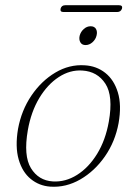

<svg xmlns="http://www.w3.org/2000/svg" viewBox="-20 -707 520 735"><path d="M304.5 -457Q349.5 -454.5 383 -428Q416.5 -401.5 431.2 -353.2Q446 -305 434 -236Q421 -165 381.8 -108.5Q342.5 -52 287.5 -20.2Q232.5 11.5 172.5 7.5Q130 4.5 97.8 -21.8Q65.5 -48 51.5 -96.5Q37.5 -145 49 -213.5Q62 -284.5 100.2 -341Q138.5 -397.5 192 -429.2Q245.5 -461 304.5 -457ZM182 -12.5Q230.5 -9.5 275 -37.5Q319.5 -65.5 351.8 -118Q384 -170.5 396.5 -241Q414 -339.5 383.5 -386.5Q353 -433.5 295 -437Q248 -440 205 -412Q162 -384 130.5 -331.8Q99 -279.5 86.5 -208.5Q69.5 -110.5 98.5 -63.2Q127.5 -16 182 -12.5ZM307.5 -534.5Q293.5 -534.5 287.5 -545.2Q281.5 -556 285 -570.5Q289 -585.5 300.8 -596Q312.5 -606.5 327 -606.5Q341.5 -606.5 347.5 -596Q353.5 -585.5 349.5 -570.5Q346 -556 334 -545.2Q322 -534.5 307.5 -534.5ZM212 -674Q215.5 -687 230 -687H435.5Q450.5 -687 447 -674Q442.5 -661 428.5 -661H223Q209 -661 212 -674Z"/></svg>

Font: Fraunces 9pt Thin
Style: Italic
Weight: 100
Italic angle: -16°
Version: Version 1.000;[b76b70a41]